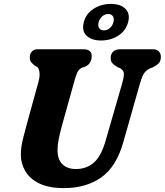

<svg xmlns="http://www.w3.org/2000/svg" viewBox="-20 -953 846 986"><path d="M523 -232.5 608 -527Q616 -555 616.2 -573.5Q616.5 -592 596 -603L584 -608Q563.5 -620 555.8 -630.2Q548 -640.5 548.5 -657Q548.5 -675 560.8 -687.5Q573 -700 597.5 -700H765.5Q786 -700 796 -689Q806 -678 806 -661.5Q806 -639.5 795.2 -628.2Q784.5 -617 764.5 -607L751 -602Q727.5 -590.5 717.2 -572.2Q707 -554 697.5 -520L613.5 -224Q578.5 -98 500.8 -42.5Q423 13 308 13Q230.5 13 181.5 -11Q132.5 -35 109.5 -75Q86.5 -115 87 -162Q87.5 -198 98 -240.2Q108.5 -282.5 118 -316.5L178 -534.5Q185 -559.5 182.8 -581Q180.5 -602.5 170.5 -609.5L159.5 -615.5Q144.5 -627 138.5 -636Q132.5 -645 133 -661Q133.5 -676.5 143.8 -688.2Q154 -700 172 -700H409Q451.5 -700 451 -663Q450.5 -647.5 442.8 -633Q435 -618.5 417 -610.5L402.5 -606Q386 -599 378 -583Q370 -567 362.5 -538.5L300.5 -316.5Q288 -270.5 281.8 -240Q275.5 -209.5 275.5 -185.5Q274.5 -136 299.5 -110.5Q324.5 -85 370.5 -85Q423.5 -85 461.5 -117.5Q499.5 -150 523 -232.5ZM499 -745Q450.5 -745 424.5 -769.8Q398.5 -794.5 410.5 -839.5Q422 -883.5 461.2 -908.2Q500.5 -933 549 -933Q598.5 -933 624 -907.8Q649.5 -882.5 638 -839.5Q626.5 -795.5 587.5 -770.2Q548.5 -745 499 -745ZM536 -881Q519 -881 505.2 -869.2Q491.5 -857.5 486.5 -839Q481.5 -820.5 489.2 -808.8Q497 -797 513.5 -797Q530.5 -797 544 -808.8Q557.5 -820.5 562.5 -839Q567.5 -857.5 560 -869.2Q552.5 -881 536 -881Z"/></svg>

Font: Fraunces 72pt SuperSoft
Style: Bold Italic
Weight: 700
Italic angle: -16°
Version: Version 1.000;[0bf87f6ff]